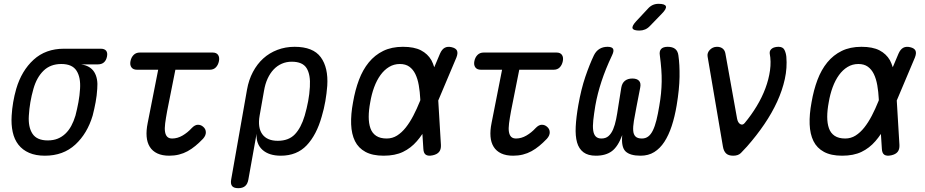

<svg xmlns="http://www.w3.org/2000/svg" viewBox="-20 -805 4840 1005"><path d="M492 -468H404Q453 -461 473.5 -427.5Q494 -394 489 -340Q487 -305 480.5 -270Q474 -235 465 -200Q437 -106 374 -48Q311 10 215 10Q167 10 132.5 -5Q98 -20 76.5 -47.5Q55 -75 46.5 -114Q38 -153 41 -200Q43 -235 49 -270Q55 -305 65 -340Q93 -435 156 -492.5Q219 -550 315 -550H507Q527 -550 535.5 -539.5Q544 -529 540 -509Q536 -489 524 -478.5Q512 -468 492 -468ZM230 -70Q259 -70 281.5 -79Q304 -88 322 -105Q340 -122 353 -146Q366 -170 375 -200Q384 -235 390.5 -270Q397 -305 399 -340Q403 -400 380.5 -435Q358 -470 301 -470Q244 -470 208 -435Q172 -400 155 -340Q145 -305 139 -270Q133 -235 131 -200Q127 -140 150 -105Q173 -70 230 -70Z M1093 -530Q1113 -530 1121.5 -517.5Q1130 -505 1126 -485Q1122 -465 1110 -452.5Q1098 -440 1078 -440H898L855 -224Q848 -186 844.5 -159Q841 -132 844 -114.5Q847 -97 856 -88.5Q865 -80 881 -80Q909 -80 935.5 -95.5Q962 -111 983 -134Q1000 -152 1016 -152Q1032 -152 1044 -141Q1057 -130 1057.5 -113Q1058 -96 1043 -79Q1023 -58 1003 -41.5Q983 -25 962 -13.5Q941 -2 917 4Q893 10 866 10Q829 10 803.5 -2Q778 -14 764 -36.5Q750 -59 747.5 -90.5Q745 -122 753 -161L808 -440H697Q677 -440 668 -452.5Q659 -465 663 -485Q667 -505 679.5 -517.5Q692 -530 712 -530Z M1227 180Q1204 180 1195 169Q1186 158 1190 135L1273 -336Q1282 -387 1304 -428.5Q1326 -470 1358 -499Q1390 -528 1432 -544Q1474 -560 1522 -560Q1619 -560 1659 -505.5Q1699 -451 1693 -356Q1690 -316 1683 -275.5Q1676 -235 1664 -195Q1637 -99 1585.5 -44.5Q1534 10 1450 10Q1388 10 1354 -20.5Q1320 -51 1323 -105L1280 135Q1276 158 1263 169Q1250 180 1227 180ZM1434 -68Q1491 -68 1523.5 -102Q1556 -136 1575 -200Q1586 -238 1593 -275.5Q1600 -313 1602 -350Q1606 -414 1585 -448Q1564 -482 1507 -482Q1479 -482 1455 -471.5Q1431 -461 1412.5 -441.5Q1394 -422 1381 -394Q1368 -366 1362 -330L1339 -200Q1328 -137 1353 -102.5Q1378 -68 1434 -68Z M2288 -46Q2289 -23 2278.5 -10Q2268 3 2245 8Q2221 13 2209 5Q2197 -3 2196 -26L2191 -104Q2177 -83 2162 -66Q2131 -30 2089.5 -10Q2048 10 1988 10Q1930 10 1893 -10Q1856 -30 1838 -66.5Q1820 -103 1818 -154.5Q1816 -206 1828 -270Q1839 -334 1859 -387Q1879 -440 1910.5 -478.5Q1942 -517 1986 -538.5Q2030 -560 2089 -560Q2148 -560 2183.5 -541.5Q2219 -523 2238 -490Q2247 -473 2253 -453L2283 -524Q2293 -547 2308 -555Q2323 -563 2344 -558Q2366 -553 2372 -540Q2378 -527 2369 -504L2274 -279ZM2180 -280V-285Q2178 -325 2172 -359Q2166 -393 2154 -417.5Q2142 -442 2122.5 -456Q2103 -470 2073 -470Q2042 -470 2016.5 -454.5Q1991 -439 1971.5 -412Q1952 -385 1938.5 -348.5Q1925 -312 1918 -270Q1910 -228 1910 -193.5Q1910 -159 1919 -133.5Q1928 -108 1949 -94Q1970 -80 2004 -80Q2034 -80 2058.5 -95.5Q2083 -111 2104 -137.5Q2125 -164 2143.5 -199.5Q2162 -235 2178 -275Z M2893 -530Q2913 -530 2921.5 -517.5Q2930 -505 2926 -485Q2922 -465 2910 -452.5Q2898 -440 2878 -440H2698L2655 -224Q2648 -186 2644.5 -159Q2641 -132 2644 -114.5Q2647 -97 2656 -88.5Q2665 -80 2681 -80Q2709 -80 2735.5 -95.5Q2762 -111 2783 -134Q2800 -152 2816 -152Q2832 -152 2844 -141Q2857 -130 2857.5 -113Q2858 -96 2843 -79Q2823 -58 2803 -41.5Q2783 -25 2762 -13.5Q2741 -2 2717 4Q2693 10 2666 10Q2629 10 2603.5 -2Q2578 -14 2564 -36.5Q2550 -59 2547.5 -90.5Q2545 -122 2553 -161L2608 -440H2497Q2477 -440 2468 -452.5Q2459 -465 2463 -485Q2467 -505 2479.5 -517.5Q2492 -530 2512 -530Z M3475 -560Q3500 -560 3514 -549Q3528 -538 3531 -515Q3538 -467 3537 -402.5Q3536 -338 3522 -254Q3512 -194 3496 -145.5Q3480 -97 3457.5 -62.5Q3435 -28 3404.5 -9Q3374 10 3333 10Q3278 10 3254.5 -12.5Q3231 -35 3237 -98Q3215 -38 3183 -14Q3151 10 3099 10Q3058 10 3034 -8Q3010 -26 3000.5 -59.5Q2991 -93 2993.5 -142Q2996 -191 3007 -254Q3022 -339 3044 -403.5Q3066 -468 3089 -516Q3100 -538 3118 -549Q3136 -560 3160 -560Q3183 -560 3189 -549.5Q3195 -539 3184 -516Q3166 -478 3152.5 -444.5Q3139 -411 3128.5 -379Q3118 -347 3110 -316Q3102 -285 3096 -251Q3089 -208 3085.5 -176Q3082 -144 3085 -122.5Q3088 -101 3098.5 -90.5Q3109 -80 3128 -80Q3151 -80 3165.5 -93Q3180 -106 3189.5 -128.5Q3199 -151 3205 -181Q3211 -211 3216 -246L3232 -346Q3236 -370 3251 -382Q3266 -394 3290 -394Q3314 -394 3325 -382Q3336 -370 3331 -346L3311 -243Q3303 -203 3298 -172Q3293 -141 3294.5 -121Q3296 -101 3306.5 -90.5Q3317 -80 3340 -80Q3359 -80 3373 -90.5Q3387 -101 3397.5 -122.5Q3408 -144 3416 -176Q3424 -208 3431 -251Q3437 -285 3440 -316Q3443 -347 3443.5 -378Q3444 -409 3441.5 -442.5Q3439 -476 3434 -514Q3430 -537 3440.5 -548.5Q3451 -560 3475 -560ZM3383 -670Q3371 -657 3357 -651Q3343 -645 3327 -645Q3295 -645 3291 -657Q3287 -669 3311 -695L3370 -758Q3382 -772 3396 -778.5Q3410 -785 3427 -785Q3461 -785 3465.5 -772Q3470 -759 3444 -733Z M3764 -38 3684 -508Q3682 -518 3685 -527Q3688 -536 3695 -543.5Q3702 -551 3711.5 -555.5Q3721 -560 3733 -560Q3751 -560 3762.5 -551Q3774 -542 3777 -525L3838 -185Q3842 -163 3854.5 -155.5Q3867 -148 3878 -161Q3913 -203 3941 -249.5Q3969 -296 3986.5 -343Q4004 -390 4010.5 -436.5Q4017 -483 4009 -525Q4008 -534 4011.5 -540.5Q4015 -547 4021.5 -551.5Q4028 -556 4037 -558Q4046 -560 4055 -560Q4078 -560 4086 -544Q4094 -528 4096 -508Q4101 -450 4088 -391Q4075 -332 4048 -273Q4021 -214 3981 -155Q3941 -96 3890 -38Q3872 -18 3858 -4Q3844 10 3818 10Q3793 10 3780.5 -2Q3768 -14 3764 -38Z M4688 -46Q4689 -23 4678.5 -10Q4668 3 4645 8Q4621 13 4609 5Q4597 -3 4596 -26L4591 -104Q4577 -83 4562 -66Q4531 -30 4489.5 -10Q4448 10 4388 10Q4330 10 4293 -10Q4256 -30 4238 -66.5Q4220 -103 4218 -154.5Q4216 -206 4228 -270Q4239 -334 4259 -387Q4279 -440 4310.5 -478.5Q4342 -517 4386 -538.5Q4430 -560 4489 -560Q4548 -560 4583.5 -541.5Q4619 -523 4638 -490Q4647 -473 4653 -453L4683 -524Q4693 -547 4708 -555Q4723 -563 4744 -558Q4766 -553 4772 -540Q4778 -527 4769 -504L4674 -279ZM4580 -280V-285Q4578 -325 4572 -359Q4566 -393 4554 -417.5Q4542 -442 4522.5 -456Q4503 -470 4473 -470Q4442 -470 4416.5 -454.5Q4391 -439 4371.5 -412Q4352 -385 4338.5 -348.5Q4325 -312 4318 -270Q4310 -228 4310 -193.5Q4310 -159 4319 -133.5Q4328 -108 4349 -94Q4370 -80 4404 -80Q4434 -80 4458.5 -95.5Q4483 -111 4504 -137.5Q4525 -164 4543.5 -199.5Q4562 -235 4578 -275Z"/></svg>

Font: Maple Mono NL
Style: Italic
Weight: 400
Italic angle: -10°
Monospace: yes
Designer: subframe7536
Version: Version 7.000